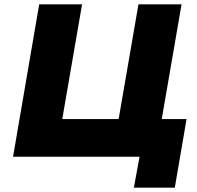

<svg xmlns="http://www.w3.org/2000/svg" viewBox="-20 -720 903 882"><path d="M266 -173 357 -700H160L40 0H621L595 142H783L837 -173H723L814 -700H616L525 -173Z"/></svg>

Font: Jost ExtraBold
Style: Italic
Weight: 800
Italic angle: -5°
Version: Version 3.710